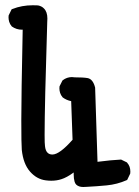

<svg xmlns="http://www.w3.org/2000/svg" viewBox="-20 -687 540 748"><path d="M68.4 -571.3Q66.9 -571.3 65.4 -571.3Q43.9 -571.3 25.9 -584Q18.6 -592.8 15.9 -601.8Q13.2 -610.8 13.2 -619.1Q13.2 -622.6 13.7 -627L25.4 -650.9L28.3 -651.9Q64.9 -666.5 107.9 -666.5Q117.7 -666.5 127.9 -666Q142.6 -663.1 150.9 -654.3Q164.6 -641.1 164.6 -614.7Q164.6 -608.9 164.1 -603Q153.8 -274.4 153.8 -162.1Q153.8 -125.5 155.3 -117.7Q157.2 -99.6 165.5 -91.8Q172.4 -85 184.1 -85Q211.9 -85 262.7 -142.6L257.3 -293Q239.3 -296.4 224.1 -307.6Q216.8 -316.4 214.1 -325.4Q211.4 -334.5 211.4 -342.8Q211.4 -346.2 211.9 -350.6L223.1 -373L224.6 -374.5Q240.7 -386.7 260.3 -386.7Q265.6 -386.7 271 -385.7Q304.7 -385.7 321.3 -382.8Q342.3 -378.9 350.6 -345.7L359.9 -56.6Q413.1 -63.5 451.7 -65.4L474.6 -54.2L475.6 -52.7Q487.8 -39.1 487.8 -18.6Q487.8 -15.6 487.3 -10.7L475.6 13.7L473.1 15.1Q436.5 31.2 395.8 35.2Q355 39.1 315.9 41Q310.1 41.5 304.2 41.5Q286.6 41.5 276.9 32.2Q272.5 27.8 270.5 20.5Q267.1 8.8 267.1 -7.3Q267.1 -11.2 267.1 -15.1Q239.7 4.9 218.8 11.2Q200.7 17.1 179.7 17.1Q169.4 17.1 158.2 15.6Q123 11.2 96.9 -18.6Q70.8 -48.3 64.9 -103Q63 -123.5 63 -218.8Q63 -314 68.4 -571.3Z"/></svg>

Font: Bakudai
Style: Bold
Weight: 700
Version: Version 1.48